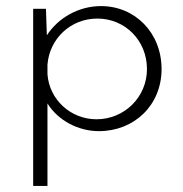

<svg xmlns="http://www.w3.org/2000/svg" viewBox="-20 -423 602 631"><path d="M312 -403C238 -403 171 -364 134 -307L131 -394H89V188H136V-83C170 -28 236 8 305 8C421 8 511 -77 511 -196C511 -315 424 -403 312 -403ZM297 -31C212 -31 142 -96 136 -179V-211C143 -296 212 -362 300 -362C391 -362 463 -290 463 -196C463 -104 389 -31 297 -31Z"/></svg>

Font: Sulaf Light
Style: Regular
Weight: 300
Designer: Bandar Raffah (Arabic) and Santiago Orozco (Latin)
Foundry: Caramella and Typemade
Version: Version 1.005;PS 001.005;hotconv 1.0.88;makeotf.lib2.5.64775